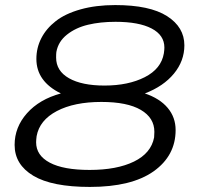

<svg xmlns="http://www.w3.org/2000/svg" viewBox="-20 -718 776 750"><path d="M331.1 12.2Q183.1 12.2 110.1 -31.5Q37.1 -75.2 37.1 -151.9Q37.1 -221.2 85.4 -275.6Q133.8 -330.1 217.8 -353Q122.1 -399.9 122.1 -487.8Q122.1 -531.2 141.4 -568.8Q160.6 -606.4 197.8 -635.5Q234.9 -664.6 294.7 -681.4Q354.5 -698.2 430.2 -698.2Q564.9 -698.2 632.6 -655Q700.2 -611.8 700.2 -541Q700.2 -480 659.4 -430.4Q618.7 -380.9 545.9 -353Q604 -333.5 635 -296.6Q666 -259.8 666 -210Q666 -109.9 580.1 -48.8Q494.1 12.2 331.1 12.2ZM388.2 -383.8Q481 -383.8 545.4 -416.5Q609.9 -449.2 620.1 -509.8Q622.1 -523.4 622.1 -532.2Q622.1 -580.6 572.3 -606.7Q522.5 -632.8 431.2 -632.8Q371.6 -632.8 323.7 -621.3Q275.9 -609.9 241.7 -582.8Q207.5 -555.7 200.2 -515.1Q199.2 -508.3 199.2 -493.2Q199.2 -440.9 249.5 -412.4Q299.8 -383.8 388.2 -383.8ZM330.1 -54.2Q436.5 -54.2 503.4 -86.9Q570.3 -119.6 582 -181.2Q582 -184.6 582.5 -191.9Q583 -199.2 583 -203.1Q583 -257.8 530 -288.8Q477.1 -319.8 376 -319.8Q270 -319.8 202.1 -284.2Q134.3 -248.5 123 -186Q121.1 -170.4 121.1 -162.1Q121.1 -110.8 174.6 -82.5Q228 -54.2 330.1 -54.2Z"/></svg>

Font: Archivo Expanded Light
Style: Italic
Weight: 300
Width: 7
Italic angle: -10°
Designer: Hector Gatti
Foundry: Omnibus-Type
Version: Version 2.001